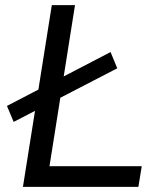

<svg xmlns="http://www.w3.org/2000/svg" viewBox="-20 -725 631 745"><path d="M69 0 181 -705H271L172 -80H530L517 0ZM33 -252 7 -314 409 -523 435 -460Z"/></svg>

Font: Nunito Sans 7pt
Style: Italic
Weight: 400
Italic angle: -9°
Designer: Vernon Adams
Foundry: Vernon Adams
Version: Version 3.101;gftools[0.9.27]